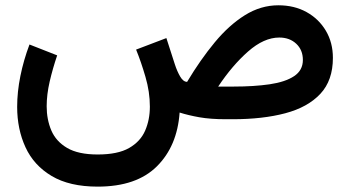

<svg xmlns="http://www.w3.org/2000/svg" viewBox="-20 -444 1303 715"><path d="M343.8 251Q238.8 251 172.4 211.4Q106 171.9 75 104.5Q43.9 37.1 43.9 -45.9Q43.9 -101.6 55.9 -160.9Q67.9 -220.2 89.8 -278.3L192.9 -237.8Q176.3 -189 165 -140.4Q153.8 -91.8 153.8 -48.3Q153.8 1 171.1 41.7Q188.5 82.5 230 106.9Q271.5 131.3 343.8 131.3Q418.5 131.3 460.7 107.2Q502.9 83 520.5 42.5Q538.1 2 538.1 -46.9Q538.1 -101.6 521.7 -157.7Q505.4 -213.9 486.8 -259.3L599.6 -302.2L630.9 -205.1Q639.6 -178.2 651.1 -158.7Q662.6 -139.2 676.8 -139.2Q726.6 -222.2 779.8 -286.4Q833 -350.6 892.1 -387.5Q951.2 -424.3 1016.6 -424.3Q1076.2 -424.3 1121.8 -398.9Q1167.5 -373.5 1193.6 -329.3Q1219.7 -285.2 1219.7 -228.5Q1219.7 -144.5 1172.9 -94.5Q1126 -44.4 1042.2 -22.2Q958.5 0 846.7 0H820.8Q763.7 0 722.4 -7.3Q681.2 -14.6 648.9 -24.9Q640.1 100.1 564.2 175.5Q488.3 251 343.8 251ZM1020 -304.2Q962.9 -304.2 903.8 -252.2Q844.7 -200.2 792.5 -121.6H849.6Q925.8 -121.6 984.1 -130.1Q1042.5 -138.7 1075.2 -160.4Q1107.9 -182.1 1107.9 -220.7Q1107.9 -257.8 1083.3 -281Q1058.6 -304.2 1020 -304.2Z"/></svg>

Font: Vazirmatn UI FD SemiBold
Style: Regular
Weight: 600
Designer: Saber Rastikerdar
Foundry: Saber Rastikerdar
Version: Version 33.003